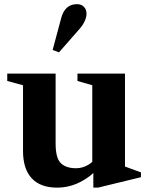

<svg xmlns="http://www.w3.org/2000/svg" viewBox="-20 -870 702 901"><path d="M247.5 10.5Q170 10.5 129 -33.2Q88 -77 88 -162V-470L14 -490V-524.5H241V-196Q241 -128 265.5 -104.2Q290 -80.5 337 -80.5Q368 -80.5 396.2 -97.8Q424.5 -115 440 -151V-80.5Q406 -40.5 355 -15Q304 10.5 247.5 10.5ZM418 10.5V-63L413 -69V-470L343.5 -490V-524.5H566.5V-88.5L641.5 -61V-38.5L440 10.5ZM257 -624.5 227 -635.5 267 -784.5Q275.5 -817 294 -833.8Q312.5 -850.5 341.5 -850.5Q361.5 -850.5 373.8 -838Q386 -825.5 386 -805.5Q386 -790.5 378 -772Q370 -753.5 353 -734Z"/></svg>

Font: Libre Caslon Text
Style: Regular
Weight: 400
Designer: Pablo Impallari, Rodrigo Fuenzalida, Katja Schimmel
Foundry: Pablo Impallari, Rodrigo Fuenzalida
Version: Version 2.000